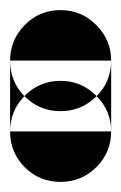

<svg xmlns="http://www.w3.org/2000/svg" viewBox="-20 -220 240 380"><path d="M0 -100H200V40H0ZM100 -200Q58 -200 29 -170.5Q0 -141 0 -100Q0 -58 29 -29Q58 0 100 0Q141 0 170.5 -29Q200 -58 200 -100Q200 -141 170.5 -170.5Q141 -200 100 -200ZM100 -60Q58 -60 29 -30.5Q0 -1 0 40Q0 82 29 111Q58 140 100 140Q141 140 170.5 111Q200 82 200 40Q200 -1 170.5 -30.5Q141 -60 100 -60Z"/></svg>

Font: Wavefont Black
Style: Regular
Weight: 900
Version: Version 3.004;gftools[0.9.33]